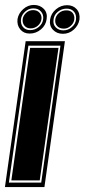

<svg xmlns="http://www.w3.org/2000/svg" viewBox="-46 -758 343 778"><path d="M-26 0 58 -591H217L134 0ZM-10 -18H121L199 -573H69ZM0 -27 76 -564H191L115 -27ZM74 -622Q50 -622 36 -639Q22 -656 25 -681Q29 -704 48 -721Q67 -738 91 -738Q116 -738 131.5 -722Q147 -706 143 -681Q140 -656 120 -639Q100 -622 74 -622ZM209 -621Q184 -621 168.5 -637.5Q153 -654 157 -679Q161 -704 181 -720.5Q201 -737 226 -737Q250 -737 264.5 -721Q279 -705 276 -679Q272 -655 253 -638Q234 -621 209 -621ZM76 -636Q96 -636 111.5 -649Q127 -662 129 -681Q131 -699 120 -711.5Q109 -724 89 -724Q71 -724 56.5 -711.5Q42 -699 39 -681Q37 -660 47.5 -648Q58 -636 76 -636ZM211 -635Q230 -635 245 -648Q260 -661 262 -679Q264 -699 253.5 -711Q243 -723 224 -723Q204 -723 188.5 -710.5Q173 -698 171 -679Q168 -659 180 -647Q192 -635 211 -635ZM78 -643Q62 -643 53 -654Q44 -665 46 -681Q48 -695 60 -706Q72 -717 88 -717Q105 -717 114.5 -706Q124 -695 122 -681Q120 -665 107.5 -654Q95 -643 78 -643ZM213 -642Q195 -642 185.5 -652.5Q176 -663 178 -679Q180 -694 192.5 -705Q205 -716 223 -716Q240 -716 248.5 -705.5Q257 -695 255 -679Q253 -664 240.5 -653Q228 -642 213 -642Z"/></svg>

Font: Alumni Sans Collegiate One SC
Style: Italic
Weight: 400
Italic angle: -8°
Designer: Robert E. Leuschke
Foundry: Robert E. Leuschke
Version: Version 1.100